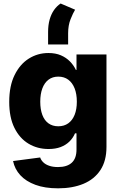

<svg xmlns="http://www.w3.org/2000/svg" viewBox="-20 -841 670 1076"><path d="M305.7 214.4Q231.4 214.4 178.5 194.8Q125.5 175.3 94 141.1Q62.5 106.9 53.2 61.5L205.1 41.5Q210 56.6 222.7 68.8Q235.4 81.1 256.1 88.1Q276.9 95.2 305.2 95.2Q355.5 95.2 382.1 71Q408.7 46.9 408.7 -2.9V-93.8H400.4Q389.2 -67.4 368.9 -47.6Q348.6 -27.8 319.6 -16.8Q290.5 -5.9 252 -5.9Q189.5 -5.9 139.6 -35.9Q89.8 -65.9 60.8 -124.5Q31.7 -183.1 31.7 -270Q31.7 -359.4 61.8 -420.4Q91.8 -481.4 141.6 -512.7Q191.4 -543.9 251.5 -543.9Q291.5 -543.9 321.3 -531Q351.1 -518.1 372.1 -496.6Q393.1 -475.1 405.3 -449.2H408.7V-535.6H576.7V-17.6Q576.7 60.5 542.7 112.1Q508.8 163.6 447.8 189Q386.7 214.4 305.7 214.4ZM306.6 -133.3Q339.4 -133.3 362.5 -149.9Q385.7 -166.5 398.2 -197.5Q410.6 -228.5 410.6 -271Q410.6 -314 398.2 -345.7Q385.7 -377.4 362.5 -394.5Q339.4 -411.6 306.6 -411.6Q274.4 -411.6 251.7 -394.3Q229 -377 217.3 -345.5Q205.6 -314 205.6 -271Q205.6 -228 217.3 -197Q229 -166 251.7 -149.7Q274.4 -133.3 306.6 -133.3ZM249.5 -591.8V-661.1Q249.5 -700.7 258.3 -731.7Q267.1 -762.7 283 -785.2Q298.8 -807.6 319.8 -821.3L400.9 -786.6Q389.2 -767.6 375.5 -733.4Q361.8 -699.2 361.8 -654.8V-591.8Z"/></svg>

Font: Inter 20pt ExtraBold
Style: Regular
Weight: 800
Version: Version 4.001;git-66647c0bb